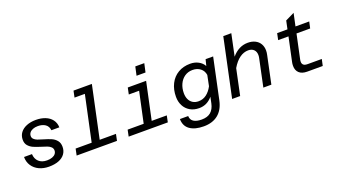

<svg xmlns="http://www.w3.org/2000/svg" viewBox="-69 -1418 4039 2272"><g transform="rotate(-20 1950.0 -282.0)"><path d="M73 -197H173Q176 -136 214 -101Q252 -66 317 -66Q355 -66 383 -76.5Q411 -87 425 -105.5Q439 -124 439 -147Q439 -173 421.5 -190Q404 -207 377.5 -217.5Q351 -228 306 -241Q248 -259 213 -274.5Q178 -290 153 -318.5Q128 -347 128 -393Q128 -444 156 -482Q184 -520 235.5 -541Q287 -562 354 -562Q419 -562 471 -541.5Q523 -521 553.5 -481Q584 -441 586 -384H486Q480 -435 443.5 -460Q407 -485 350 -485Q314 -485 287 -474Q260 -463 246 -444.5Q232 -426 232 -402Q232 -379 248.5 -363Q265 -347 290.5 -337Q316 -327 359 -315Q418 -298 454.5 -282Q491 -266 517 -235.5Q543 -205 543 -155Q543 -104 515.5 -66Q488 -28 436.5 -8Q385 12 314 12Q245 12 190.5 -13.5Q136 -39 104.5 -86.5Q73 -134 73 -197Z M681 -82H883L1005 -653H875L892 -735H1123L984 -82H1189L1172 0H664Z M1336 -82H1538L1621 -468H1491L1508 -550H1739L1639 -82H1829L1812 0H1319ZM1677 -754H1790L1766 -645H1653Z M2488 -550H2583L2474 -36Q2450 76 2379.5 133Q2309 190 2198 190Q2088 190 2024.5 145.5Q1961 101 1960 12H2064Q2065 59 2101 82.5Q2137 106 2202 106Q2275 106 2316.5 70.5Q2358 35 2373 -35L2389 -113Q2321 -31 2221 -31Q2154 -31 2105.5 -60Q2057 -89 2031.5 -138.5Q2006 -188 2006 -250Q2006 -342 2042 -413Q2078 -484 2144 -523Q2210 -562 2297 -562Q2354 -562 2399.5 -537.5Q2445 -513 2468 -471ZM2241 -110Q2297 -110 2341 -143Q2385 -176 2416 -235L2443 -368Q2435 -421 2395.5 -452Q2356 -483 2298 -483Q2241 -483 2198 -453.5Q2155 -424 2131.5 -373Q2108 -322 2108 -259Q2108 -214 2124 -180.5Q2140 -147 2170 -128.5Q2200 -110 2241 -110Z M3092 -382Q3092 -425 3066.5 -450.5Q3041 -476 2996 -476Q2940 -476 2888 -439Q2836 -402 2792 -327L2723 0H2622L2778 -735H2879L2821 -460Q2907 -562 3022 -562Q3074 -562 3113.5 -542.5Q3153 -523 3174.5 -486.5Q3196 -450 3196 -402Q3196 -377 3190 -350L3116 0H3015L3088 -346Q3092 -363 3092 -382Z M3433 -121Q3433 -147 3438 -168L3502 -468H3372L3389 -550H3519L3541 -654L3654 -709L3620 -550H3793L3775 -468H3603L3539 -168Q3535 -153 3535 -136Q3535 -110 3551 -96Q3567 -82 3604 -82H3781L3763 0H3567Q3502 0 3467.5 -32Q3433 -64 3433 -121Z"/></g></svg>

Font: Azeret Mono
Style: Italic
Weight: 400
Italic angle: -12°
Designer: Martin Vácha
Foundry: Displaay
Version: Version 1.000; Glyphs 3.0.3, build 3074